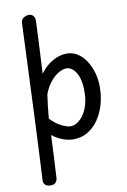

<svg xmlns="http://www.w3.org/2000/svg" viewBox="-116 -901 825 1251"><g transform="rotate(-10 296.5 -275.5)"><path d="M115 284Q94 284 80.5 273.5Q67 263 68 241Q72 168 76.5 73.5Q81 -21 86 -128.5Q91 -236 95.5 -350Q100 -464 105 -576.5Q110 -689 114 -792Q115 -814 132.5 -824.5Q150 -835 167 -835Q184 -835 195 -823Q206 -811 206 -794Q206 -788 204.5 -755.5Q203 -723 201 -677Q199 -631 196.5 -583Q194 -535 192 -496.5Q190 -458 189 -442Q227 -493 273.5 -518.5Q320 -544 365 -544Q404 -544 436 -524Q468 -504 491.5 -468.5Q515 -433 528 -388Q541 -343 541 -293Q541 -230 524.5 -174.5Q508 -119 478 -76.5Q448 -34 406.5 -10Q365 14 315 14Q278 14 241.5 0Q205 -14 174 -39Q171 34 167.5 101.5Q164 169 160 242Q159 261 148 272.5Q137 284 115 284ZM305 -73Q332 -72 355.5 -87.5Q379 -103 397 -130Q415 -157 425.5 -192Q436 -227 437 -266Q439 -301 434.5 -332.5Q430 -364 419.5 -388.5Q409 -413 392.5 -429Q376 -445 355 -449Q330 -452 299.5 -435.5Q269 -419 241.5 -386Q214 -353 196 -304Q191 -273 186 -228.5Q181 -184 178 -147Q207 -115 242 -95.5Q277 -76 305 -73Z"/></g></svg>

Font: Playpen Sans
Style: Regular
Weight: 400
Designer: Laura Meseguer, Veronika Burian, José Scaglione, Kostas Bartsokas, Vera Evstafieva, Tom Grace, Yorlmar Campos
Foundry: TypeTogether
Version: Version 2.000